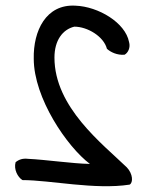

<svg xmlns="http://www.w3.org/2000/svg" viewBox="-20 -641 515 677"><path d="M437 10C315 29 157 -6 59 -6C42 -17 28 -44 35 -69C47 -79 61 -83 78 -81C142 -78 236 -64 297 -63C217 -123 99 -295 99 -434C97 -532 142 -627 246 -621C327 -618 422 -561 435 -493C441 -473 431 -454 419 -448C393 -446 370 -457 357 -469C346 -512 289 -547 242 -547C201 -537 172 -499 172 -438C172 -263 341 -134 427 -51C449 -28 450 3 437 10Z"/></svg>

Font: Snowfall
Style: Rev
Weight: 400
Designer: Jasper
Foundry: Cannot Into Space Fonts
Version: Version 0.9